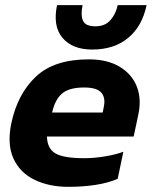

<svg xmlns="http://www.w3.org/2000/svg" viewBox="-20 -714 588 744"><path d="M337 -522Q261 -522 222.5 -567Q184 -612 201 -694H300Q292 -656 301.5 -634Q311 -612 350 -612Q387 -612 408 -636Q429 -660 436 -694H548Q531 -612 476.5 -567Q422 -522 337 -522ZM245 10Q170 10 113.5 -17.5Q57 -45 32 -100Q7 -155 24 -237Q48 -350 119 -417Q190 -484 324 -484Q396 -484 443.5 -455.5Q491 -427 510 -379Q529 -331 516 -270L498 -185H162Q163 -138 195 -119.5Q227 -101 306 -101Q345 -101 387 -108Q429 -115 458 -126L436 -21Q399 -5 350 2.5Q301 10 245 10ZM182 -278H378L382 -299Q390 -334 373 -354.5Q356 -375 306 -375Q248 -375 220.5 -351.5Q193 -328 182 -278Z"/></svg>

Font: Kanit SemiBold
Style: Italic
Weight: 600
Italic angle: -12°
Designer: Katatrad Team
Foundry: CadsonDemak
Version: Version 2.000; ttfautohint (v1.8.3)